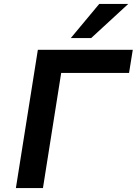

<svg xmlns="http://www.w3.org/2000/svg" viewBox="-20 -959 697 979"><path d="M61 0 173 -705H657L638 -587H292L199 0ZM341 -765 486 -939H634L445 -765Z"/></svg>

Font: Nunito Sans 6pt
Style: Bold Italic
Weight: 700
Italic angle: -9°
Version: Version 3.101;gftools[0.9.27]